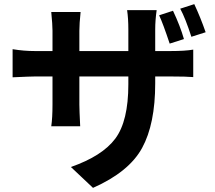

<svg xmlns="http://www.w3.org/2000/svg" viewBox="-20 -830 1040 929"><path d="M817 -778Q852 -704 870 -641L801 -619Q768 -718 750 -756ZM920 -810Q950 -746 975 -674L906 -652Q877 -742 852 -788ZM731 -427Q731 -230 667.5 -114Q604 2 430 79L323 -22Q475 -75 538 -159.5Q601 -244 601 -422V-460H364V-324Q364 -299 368 -219H228Q234 -259 234 -324V-460H149Q129 -460 41 -456V-592Q95 -583 149 -583H234V-682Q234 -710 228 -772H370Q364 -715 364 -681V-583H601V-688Q601 -741 595 -781H738Q731 -732 731 -688V-583H805Q877 -583 915 -590V-457Q882 -460 806 -460H731Z"/></svg>

Font: Swei Fan Sans CJK TC
Style: Bold
Weight: 700
Version: Version 2.130